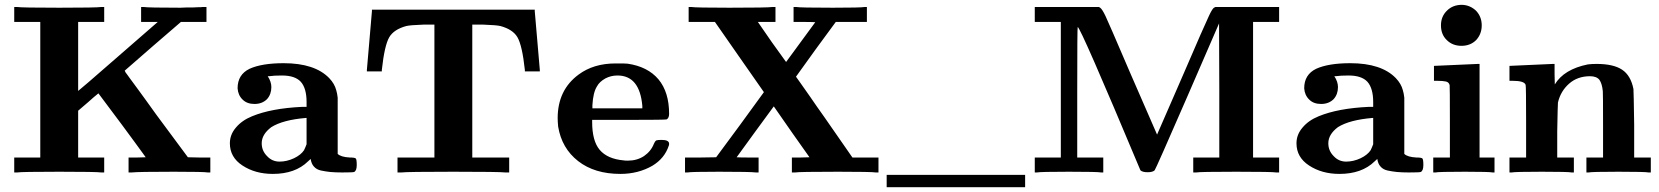

<svg xmlns="http://www.w3.org/2000/svg" viewBox="-20 -715 6880 796"><path d="M400 0Q380 -3 226 -3Q70 -3 51 0H39V-62H147V-624H39V-686H51Q70 -683 226 -683Q380 -683 400 -686H412V-624H304V-338Q307 -339 472 -483L634 -624H565V-686H576Q594 -683 728 -683Q742 -683 753 -684H778Q791 -684 800 -685Q815 -685 820 -686H829H836V-624H730L614 -524Q508 -432 497 -422Q497 -421 499 -418Q499 -417 501 -414Q503 -411 507.5 -405.5Q512 -400 515 -395Q518 -391 554 -342Q563 -330 587.5 -296Q612 -262 627 -241L759 -63L805 -62H852V0H842Q824 -3 701 -3Q552 -3 526 0H513V-62H549L584 -63L574 -77Q564 -91 539 -125Q514 -159 486 -197L388 -328Q368 -312 346 -292L304 -256V-62H412V0Z M1349 -2Q1330 -4 1311 -8Q1292 -12 1281 -25Q1271 -36 1268 -56L1257 -46Q1204 6 1111 6Q1038 6 985 -29Q933 -63 933 -121Q933 -157 958 -186Q983 -216 1025 -233Q1105 -266 1233 -272H1251V-292Q1251 -349 1227 -376Q1203 -402 1149 -402Q1115 -402 1095 -399H1090Q1105 -376 1105 -354Q1105 -324 1087 -304Q1067 -284 1035 -284Q1004 -284 986 -302Q967 -320 965 -349Q965 -406 1015 -430Q1066 -453 1156 -453Q1285 -453 1345 -391Q1367 -368 1374 -341Q1378 -328 1380 -310V-196V-77Q1393 -64 1430 -62Q1451 -62 1455 -58Q1459 -54 1459 -31Q1459 -7 1448 -2Q1444 0 1398 0Q1371 0 1349 -2ZM1087 -68Q1108 -45 1139 -45Q1169 -45 1199 -59Q1228 -73 1241 -93Q1241 -94 1242 -96Q1243 -98 1244.5 -101Q1246 -104 1247 -107L1251 -117V-226H1248Q1153 -218 1105 -188Q1065 -158 1065 -121Q1065 -90 1087 -68Z M1501 -425 1522 -669V-675H2197V-669L2218 -425V-419H2156V-425Q2145 -527 2125 -561Q2106 -593 2055 -607Q2039 -611 1982 -613H1938V-62H2091V0H2075Q2051 -3 1859 -3Q1668 -3 1644 0H1628V-62H1781V-613H1737Q1680 -611 1664 -607Q1613 -593 1594 -561Q1574 -527 1563 -425V-419H1501Z M2532 -452Q2577 -452 2582 -451Q2665 -439 2710 -386Q2754 -333 2754 -243Q2754 -226 2744 -220Q2738 -218 2587 -218H2435V-209Q2435 -131 2466 -94Q2498 -56 2566 -50Q2570 -49 2583 -49Q2621 -49 2650 -68Q2679 -88 2691 -119Q2695 -129 2701 -133Q2707 -135 2723 -135Q2754 -135 2754 -119Q2754 -113 2753 -112Q2736 -59 2685 -28Q2626 6 2552 6Q2445 6 2377 -47Q2309 -100 2294 -190Q2292 -212 2292 -225Q2292 -342 2379 -406Q2441 -452 2532 -452ZM2643 -276Q2632 -402 2540 -402Q2513 -402 2490 -390Q2465 -376 2455 -357Q2439 -332 2436 -279V-266H2643Z M3114 0Q3091 -3 2961 -3Q2845 -3 2830 0H2820V-62H2885L2949 -63L3048 -197L3147 -333Q3139 -345 3045 -479L2944 -624H2835V-686H2846Q2864 -683 3004 -683Q3164 -683 3182 -686H3195V-624H3122L3180 -540L3239 -458L3360 -623Q3345 -624 3315 -624H3270V-686H3281Q3296 -683 3433 -683Q3549 -683 3565 -686H3574V-624H3445L3362 -511L3280 -397L3295 -376Q3324 -334 3340 -312Q3344 -306 3365.5 -275Q3387 -244 3398 -229L3514 -62H3622V0H3611Q3593 -3 3454 -3Q3294 -3 3276 0H3263V-62H3300L3336 -63Q3271 -154 3188 -274L3111 -169L3034 -63Q3049 -62 3079 -62H3125V0Z M3656 61V10H4230V61Z M4545 0Q4531 -3 4412 -3Q4293 -3 4279 0H4270V-62H4378V-624H4270V-686H4536L4541 -683Q4549 -678 4563 -649Q4572 -631 4665 -414L4777 -157Q4797 -202 4838.5 -298Q4880 -394 4889 -414Q4972 -607 4992 -649Q5006 -679 5013 -683L5019 -686H5283V-624H5175V-62H5283V0H5271Q5255 -3 5105 -3Q4955 -3 4939 0H4927V-62H5035V-341L5034 -618Q4990 -517 4903 -316Q4772 -15 4767 -9Q4759 -1 4738 -1Q4716 -1 4708 -9Q4459 -603 4448 -603Q4446 -603 4446 -334V-62H4554V0Z M5771 -2Q5752 -4 5733 -8Q5714 -12 5703 -25Q5693 -36 5690 -56L5679 -46Q5626 6 5533 6Q5460 6 5407 -29Q5355 -63 5355 -121Q5355 -157 5380 -186Q5405 -216 5447 -233Q5527 -266 5655 -272H5673V-292Q5673 -349 5649 -376Q5625 -402 5571 -402Q5537 -402 5517 -399H5512Q5527 -376 5527 -354Q5527 -324 5509 -304Q5489 -284 5457 -284Q5426 -284 5408 -302Q5389 -320 5387 -349Q5387 -406 5437 -430Q5488 -453 5578 -453Q5707 -453 5767 -391Q5789 -368 5796 -341Q5800 -328 5802 -310V-196V-77Q5815 -64 5852 -62Q5873 -62 5877 -58Q5881 -54 5881 -31Q5881 -7 5870 -2Q5866 0 5820 0Q5793 0 5771 -2ZM5509 -68Q5530 -45 5561 -45Q5591 -45 5621 -59Q5650 -73 5663 -93Q5663 -94 5664 -96Q5665 -98 5666.5 -101Q5668 -104 5669 -107L5673 -117V-226H5670Q5575 -218 5527 -188Q5487 -158 5487 -121Q5487 -90 5509 -68Z M5979 -671Q6003 -695 6041 -695Q6075 -694 6100 -670Q6123 -645 6123 -610Q6123 -574 6100 -549Q6076 -525 6039 -525Q6002 -525 5978 -549Q5954 -572 5954 -610Q5954 -647 5979 -671ZM5928 -442 6018 -446 6108 -450H6114V-62H6176V0H6168Q6156 -3 6053 -3Q5944 -3 5931 0H5922V-62H5991V-209Q5991 -359 5990 -362Q5987 -374 5975 -377Q5962 -380 5937 -380H5925V-442Z M6241 -442 6419 -450H6425V-407L6426 -365Q6464 -428 6563 -448Q6579 -450 6599 -450Q6669 -450 6705 -426Q6741 -402 6752 -346Q6753 -336 6755 -198V-62H6824V0H6815Q6801 -3 6690 -3Q6579 -3 6566 0H6557V-62H6626V-194Q6626 -332 6625 -337Q6622 -368 6611 -384Q6599 -399 6572 -399Q6520 -399 6485 -368Q6450 -337 6439 -290Q6438 -281 6436 -171V-62H6505V0H6496Q6483 -3 6372 -3Q6261 -3 6247 0H6238V-62H6307V-210Q6307 -357 6305 -363Q6300 -380 6251 -380H6238V-442Z"/></svg>

Font: KaTeX_Main
Style: Bold
Weight: 700
Version: Version